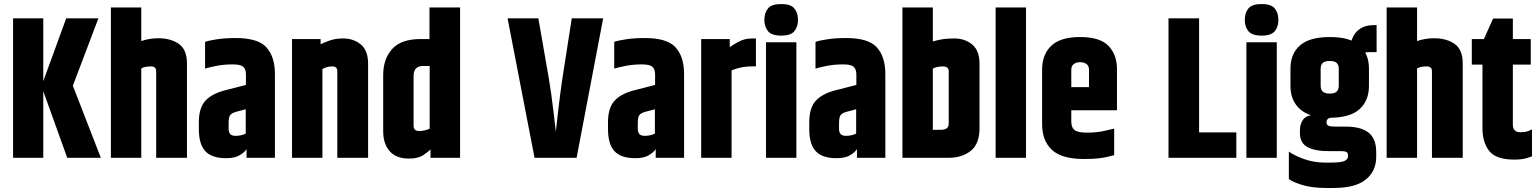

<svg xmlns="http://www.w3.org/2000/svg" viewBox="-20 -784 7647 954"><path d="M309 -693H469L342 -358L481 0H314L186 -356ZM45 -693H195V0H45Z M531 -747H682V-580Q702 -587 723.5 -590.5Q745 -594 767 -594Q828 -594 868.5 -566Q909 -538 909 -467V0H756V-430Q756 -442 749.5 -448Q743 -454 729 -454Q714 -454 702 -451.5Q690 -449 682 -444V0H531Z M999 -576Q1019 -583 1059 -589Q1099 -595 1152 -595Q1262 -595 1304 -548.5Q1346 -502 1346 -416V0H1205V-43Q1195 -27 1170.5 -12.5Q1146 2 1103 2Q1033 2 1000.5 -32.5Q968 -67 968 -143V-177Q968 -245 998 -280.5Q1028 -316 1093 -334L1202 -362V-417Q1201 -442 1187.5 -453Q1174 -464 1136 -464Q1091 -464 1052 -456Q1013 -448 999 -443ZM1201 -120V-241L1155 -229Q1130 -222 1123 -211Q1116 -200 1116 -171V-143Q1116 -127 1124 -118Q1132 -109 1151 -109Q1164 -109 1177.5 -112Q1191 -115 1201 -120Z M1573 -564Q1588 -572 1617.5 -582.5Q1647 -593 1684 -593Q1737 -593 1773 -563Q1809 -533 1809 -467V0H1656V-430Q1656 -442 1650 -448Q1644 -454 1630 -454Q1615 -454 1602.5 -450Q1590 -446 1582 -441V0H1431V-590H1573Z M2114 -747H2266V0H2119V-42Q2111 -32 2084.5 -14Q2058 4 2013 4Q1949 4 1916.5 -32.5Q1884 -69 1884 -132V-411Q1884 -491 1928.5 -540.5Q1973 -590 2070 -590H2114ZM2115 -145V-456H2082Q2035 -456 2035 -406V-159Q2035 -133 2063 -133Q2078 -133 2093 -137Q2108 -141 2115 -145Z M2821 -693H2977L2845 0H2636L2502 -693H2655L2706 -400Q2712 -366 2718.5 -320Q2725 -274 2730 -230.5Q2735 -187 2738.5 -158.5Q2742 -130 2742 -130Q2742 -130 2745 -158.5Q2748 -187 2753 -230.5Q2758 -274 2764 -319.5Q2770 -365 2775 -398Z M3032 -576Q3052 -583 3092 -589Q3132 -595 3185 -595Q3295 -595 3337 -548.5Q3379 -502 3379 -416V0H3238V-43Q3228 -27 3203.5 -12.5Q3179 2 3136 2Q3066 2 3033.5 -32.5Q3001 -67 3001 -143V-177Q3001 -245 3031 -280.5Q3061 -316 3126 -334L3235 -362V-417Q3234 -442 3220.5 -453Q3207 -464 3169 -464Q3124 -464 3085 -456Q3046 -448 3032 -443ZM3234 -120V-241L3188 -229Q3163 -222 3156 -211Q3149 -200 3149 -171V-143Q3149 -127 3157 -118Q3165 -109 3184 -109Q3197 -109 3210.5 -112Q3224 -115 3234 -120Z M3719 -593H3736V-454H3713Q3693 -454 3674.5 -451Q3656 -448 3641 -443.5Q3626 -439 3615 -434V0H3464V-590H3606V-550Q3629 -565 3646 -574.5Q3663 -584 3680 -588.5Q3697 -593 3719 -593Z M3786 -574H3937V0H3786ZM3778 -685Q3778 -720 3796 -742Q3814 -764 3862 -764Q3909 -764 3927 -742Q3945 -720 3945 -685Q3945 -651 3927 -629Q3909 -607 3862 -607Q3814 -607 3796 -629Q3778 -651 3778 -685Z M4032 -576Q4052 -583 4092 -589Q4132 -595 4185 -595Q4295 -595 4337 -548.5Q4379 -502 4379 -416V0H4238V-43Q4228 -27 4203.5 -12.5Q4179 2 4136 2Q4066 2 4033.5 -32.5Q4001 -67 4001 -143V-177Q4001 -245 4031 -280.5Q4061 -316 4126 -334L4235 -362V-417Q4234 -442 4220.5 -453Q4207 -464 4169 -464Q4124 -464 4085 -456Q4046 -448 4032 -443ZM4234 -120V-241L4188 -229Q4163 -222 4156 -211Q4149 -200 4149 -171V-143Q4149 -127 4157 -118Q4165 -109 4184 -109Q4197 -109 4210.5 -112Q4224 -115 4234 -120Z M4464 -747H4615V-578Q4630 -583 4657 -588Q4684 -593 4721 -593Q4774 -593 4810.5 -563Q4847 -533 4847 -467V-147Q4847 -69 4803.5 -34.5Q4760 0 4694 0H4464ZM4694 -430Q4694 -442 4686.5 -448Q4679 -454 4665 -454Q4650 -454 4636.5 -451Q4623 -448 4615 -443V-139H4655Q4674 -139 4684 -146.5Q4694 -154 4694 -171Z M4927 -747H5078V0H4927Z M5158 -439Q5158 -513 5203.5 -556.5Q5249 -600 5347 -600Q5445 -600 5487.5 -556.5Q5530 -513 5530 -439V-317H5391V-437Q5391 -456 5379 -465.5Q5367 -475 5347 -475Q5327 -475 5315 -465.5Q5303 -456 5303 -437V-190L5158 -192ZM5158 -264H5303V-180Q5303 -151 5319 -138Q5335 -125 5381 -125Q5428 -125 5464.5 -133Q5501 -141 5516 -145V-13Q5500 -9 5481.5 -4.5Q5463 0 5436 3Q5409 6 5366 6Q5256 6 5207 -39Q5158 -84 5158 -168ZM5288 -351H5530V-236H5288Z M5786 -693H5938V-126H6123V0H5786Z M6173 -574H6324V0H6173ZM6165 -685Q6165 -720 6183 -742Q6201 -764 6249 -764Q6296 -764 6314 -742Q6332 -720 6332 -685Q6332 -651 6314 -629Q6296 -607 6249 -607Q6201 -607 6183 -629Q6165 -651 6165 -685Z M6439 -138Q6439 -169 6456 -191Q6473 -213 6513 -213Q6531 -213 6557 -208.5Q6583 -204 6597 -199Q6583 -199 6577 -192.5Q6571 -186 6571 -177Q6571 -164 6580 -159.5Q6589 -155 6611 -155H6666Q6742 -155 6780 -125Q6818 -95 6818 -29V-4Q6818 66 6766.5 108Q6715 150 6607 150H6570Q6500 150 6452 135.5Q6404 121 6384 106V-31Q6409 -12 6458.5 6Q6508 24 6566 24H6587Q6642 24 6660 16Q6678 8 6678 -8V-13Q6678 -20 6675 -24.5Q6672 -29 6664.5 -31Q6657 -33 6644 -33H6583Q6513 -33 6476 -53.5Q6439 -74 6439 -122ZM6392 -443Q6392 -517 6439.5 -558.5Q6487 -600 6587 -600Q6688 -600 6735 -558.5Q6782 -517 6782 -443V-357Q6782 -284 6735 -241.5Q6688 -199 6587 -199Q6487 -199 6439.5 -241.5Q6392 -284 6392 -357ZM6632 -442Q6632 -462 6621.5 -471.5Q6611 -481 6587 -481Q6563 -481 6552.5 -471.5Q6542 -462 6542 -442V-358Q6542 -339 6552.5 -329Q6563 -319 6587 -319Q6611 -319 6621.5 -329Q6632 -339 6632 -358ZM6804 -659H6820V-525H6785Q6768 -525 6754 -521.5Q6740 -518 6729 -511L6689 -547Q6694 -602 6724.5 -630.5Q6755 -659 6804 -659Z M6870 -747H7021V-580Q7041 -587 7062.5 -590.5Q7084 -594 7106 -594Q7167 -594 7207.5 -566Q7248 -538 7248 -467V0H7095V-430Q7095 -442 7088.5 -448Q7082 -454 7068 -454Q7053 -454 7041 -451.5Q7029 -449 7021 -444V0H6870Z M7399 -692H7497V-590H7586V-463H7497V-163Q7497 -147 7506 -137Q7515 -127 7535 -127Q7561 -127 7576.5 -134Q7592 -141 7592 -141V-7Q7592 -7 7568 1Q7544 9 7503 9Q7414 9 7380 -33.5Q7346 -76 7346 -147V-463H7293V-590H7353Z"/></svg>

Font: Khand Variable Light
Style: Regular
Weight: 300
Designer: Satya Rajpurohit
Foundry: Indian Type Foundry
Version: Version 3.000